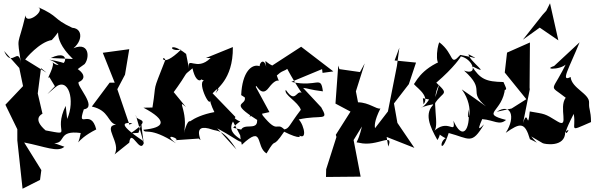

<svg xmlns="http://www.w3.org/2000/svg" viewBox="-20 -863 3637 1175"><path d="M312 13C385 14 331 -68 474 -49C456 54 426 1 569 -71C535 -206 449 -63 493 -194C580 -206 443 -342 462 -361C526 -386 490 -462 282 -498C382 -464 401 -349 427 -394C405 -400 453 -441 498 -471C535 -517 523 -637 384 -542C484 -579 500 -688 422 -693C298 -751 347 -760 210 -821C266 -800 139 -707 136 -769C88 -565 82 -657 109 -471C93 -590 53 -440 5 -551L98 -447L121 -336L13 -222L86 -72V-4L118 292L225 238L233 178L128 9C253 33 334 72 374 35ZM382 -215C300 -50 435 -32 259 -65C177 -136 233 -163 240 -167L211 -291L231 -446L265 -418L134 -499C137 -504 221 -606 297 -618C385 -713 270 -653 426 -502L291 -508C431 -576 381 -407 296 -486C328 -473 255 -365 282 -391L316 -335C268 -284 246 -266 316 -327C399 -398 442 -248 391 -135Z M771 10C782 -83 836 81 860 13L811 -159C808 -115 926 -147 779 -47L827 -50C862 -135 828 -196 858 1C672 -123 760 -111 790 -109L772 -100L698 -317L745 -406L771 -562L609 -540L682 -357H651L542 -211C650 -187 637 -113 690 -100C604 -93 724 12 681 82Z M1119 -533C1012 -618 1007 -541 1089 -560C957 -432 970 -539 992 -497C906 -277 941 -377 913 -205L858 -204C1007 -125 990 -81 857 -69C869 -39 893 -92 1057 14C963 -59 1094 -10 1052 -5L1197 -15C1236 32 1132 -123 1282 -69C1306 -60 1347 -75 1427 52L1309 -78C1475 11 1464 47 1487 -63L1407 -81C1475 -162 1463 -69 1369 -190L1467 -2C1373 -56 1387 -92 1421 -147L1281 -292C1353 -368 1264 -246 1318 -316C1289 -318 1408 -366 1405 -575L1240 -508H1269C1181 -421 1123 -528 1137 -441ZM1228 -370C1183 -357 1280 -167 1265 -271C1262 -246 1273 -216 1292 -177C1148 -151 1093 -78 1153 -114C1132 -141 1115 -92 1095 -8C1149 -168 1050 -268 1118 -208L1026 -320C1029 -304 1019 -322 1027 -277C1155 -451 1087 -385 1158 -445C1184 -326 1235 -388 1197 -383Z M1954 -417 2020 -426 1823 -577 1646 -462C1596 -485 1599 -520 1613 -431C1602 -518 1568 -481 1569 -458C1520 -475 1462 -422 1456 -281L1478 -267C1491 -215 1375 -242 1554 -129C1557 -36 1411 -164 1460 23C1597 -105 1542 34 1611 76C1679 -40 1637 64 1719 -57C1813 -9 1844 -19 1783 -55C1871 25 1842 -99 1808 -132C1949 -163 1996 -118 1946 -206L1835 -325C1868 -322 1874 -314 1956 -304C1943 -406 1924 -326 1763 -362L1951 -440ZM1693 -417C1721 -439 1776 -435 1716 -491C1717 -466 1853 -239 1850 -272C1791 -352 1800 -209 1729 -313C1714 -284 1805 -240 1821 -191C1748 -96 1751 -77 1720 -71C1669 -121 1684 -38 1588 -156C1548 -257 1537 -179 1506 -150L1629 -177L1546 -330C1544 -364 1575 -259 1624 -325C1692 -415 1697 -329 1674 -401Z M2343 -44 2275 -53 2516 42 2412 -111 2391 -230 2482 -348 2526 -480 2395 -493 2424 -571 2409 -459 2354 -181 2267 -68C2315 -63 2231 -46 2308 -199C2283 -193 2239 -236 2171 -237L2158 -304L2212 -475L2183 -422L2057 -440L2050 -462L2033 -229L2125 -180L2035 -38L2039 -25L1976 173L1975 220L2187 218L2144 -6L2195 -89C2167 30 2147 3 2179 11C2288 38 2393 -57 2356 34Z M2568 -262 2606 -254C2556 -175 2510 -203 2636 -226C2575 -171 2608 -92 2657 -6C2712 -92 2590 -78 2707 -17C2665 5 2679 93 2726 -49C2854 -15 2866 26 2942 -102C2928 -90 2890 -42 2931 -134C3004 -128 3036 -93 3077 -129C2915 -171 3058 -174 3071 -326L2975 -306C3091 -318 3090 -295 3061 -361C2954 -363 2919 -378 2867 -459C2999 -391 2851 -488 2847 -531C2917 -494 2894 -510 2797 -527C2730 -453 2764 -530 2669 -604C2652 -579 2636 -411 2701 -498C2548 -442 2519 -346 2514 -351C2504 -343 2618 -280 2572 -225ZM2806 -316C2896 -194 2827 -76 2848 -194C2859 -64 2809 -1 2755 -124C2769 -30 2722 -147 2630 -55C2681 -83 2608 -255 2668 -345L2617 -181C2671 -318 2748 -266 2650 -357C2759 -450 2803 -518 2800 -518C2875 -502 2910 -397 2820 -431C2961 -304 2837 -309 2954 -212C2906 -247 2856 -282 2806 -316Z M3301 13C3310 19 3439 42 3439 -55C3503 -109 3380 50 3491 -166C3509 -70 3450 -52 3597 -116C3596 -192 3583 -189 3585 -234C3589 -290 3478 -322 3472 -392C3407 -357 3464 -448 3527 -604L3371 -459C3286 -432 3457 -435 3454 -494C3357 -284 3331 -353 3442 -265C3397 -204 3466 -75 3393 -119C3309 -171 3317 -164 3222 -181C3208 -49 3211 -209 3181 -110L3222 -316L3221 -327L3223 -603L3083 -541L3069 -419L3201 -256L3111 -199L3020 -179C3104 -234 3140 -151 3075 -50C3163 -112 3192 -118 3223 -11C3280 13 3277 28 3231 -28ZM3301 -773 3180 -620 3283 -694 3397 -616 3346 -843 3323 -797Z"/></svg>

Font: Asimov Silicon
Style: Regular
Weight: 400
Designer: Google
Version: Version 2.000980; 2014